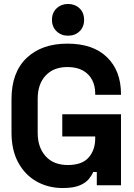

<svg xmlns="http://www.w3.org/2000/svg" viewBox="-20 -934 678 968"><path d="M38 -266V-434Q38 -569 114 -641.5Q190 -714 320 -714Q449 -714 519.5 -645.5Q590 -577 590 -460V-456H460V-464Q460 -501 444.5 -531Q429 -561 398 -578.5Q367 -596 320 -596Q250 -596 210 -553Q170 -510 170 -436V-264Q170 -191 210 -146.5Q250 -102 322 -102Q394 -102 427 -140Q460 -178 460 -236V-246H294V-358H590V0H468V-67H450Q443 -50 427.5 -31Q412 -12 381 1Q350 14 296 14Q224 14 165.5 -18.5Q107 -51 72.5 -113.5Q38 -176 38 -266ZM242 -834Q242 -870 265.5 -892Q289 -914 323 -914Q358 -914 381 -892Q404 -870 404 -834Q404 -798 381 -776Q358 -754 323 -754Q289 -754 265.5 -776Q242 -798 242 -834Z"/></svg>

Font: Space Grotesk Frontify
Style: Bold
Weight: 700
Designer: Florian Karsten
Version: Version 2.000